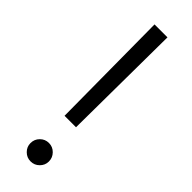

<svg xmlns="http://www.w3.org/2000/svg" viewBox="-248 -743 763 763"><g transform="rotate(45 133.0 -361.5)"><path d="M100.6 -217.8 96.7 -727.5H169.4L165 -217.8ZM133.3 5.9Q111.8 5.9 96.7 -9.3Q81.5 -24.4 81.5 -45.4Q81.5 -67.4 96.7 -82.5Q111.8 -97.7 133.3 -97.7Q154.8 -97.7 169.9 -82.3Q185.1 -66.9 185.1 -45.4Q185.1 -24.4 169.9 -9.3Q154.8 5.9 133.3 5.9Z"/></g></svg>

Font: Inter 18pt Light
Style: Regular
Weight: 300
Designer: Rasmus Andersson
Foundry: rsms
Version: Version 4.001;git-66647c0bb